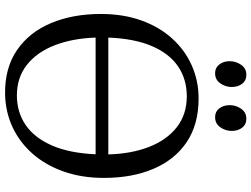

<svg xmlns="http://www.w3.org/2000/svg" viewBox="-137 -842 990 756"><g transform="rotate(90 358.0 -464.0)"><path d="M351 11Q248 12.5 177.5 -35.8Q107 -84 71 -169.8Q35 -255.5 35 -366Q35 -454.5 60.5 -525.5Q86 -596.5 131.8 -647Q177.5 -697.5 238 -724.2Q298.5 -751 368 -751Q469 -751 538.5 -704.8Q608 -658.5 644.2 -574.5Q680.5 -490.5 680.5 -378Q680.5 -290.5 655.2 -219.2Q630 -148 585 -97Q540 -46 480.2 -18.2Q420.5 9.5 351 11ZM356 -35.5Q422 -35.5 472.5 -70.2Q523 -105 553 -174Q583 -243 587.5 -345.5H128Q131 -255 158 -185Q185 -115 235 -75.2Q285 -35.5 356 -35.5ZM128 -395.5H588Q585.5 -487 558.2 -556.5Q531 -626 480.8 -665.2Q430.5 -704.5 359 -704.5Q292.5 -704.5 242 -670.5Q191.5 -636.5 161.8 -567.8Q132 -499 128 -395.5ZM267.5 -816Q246.5 -816 233.8 -832.5Q221 -849 221 -873.5Q221 -898 235.2 -918.5Q249.5 -939 274.5 -939H275.5Q297 -939 309.8 -922.5Q322.5 -906 322.5 -881.5Q322.5 -857 308.2 -836.5Q294 -816 268.5 -816ZM440.5 -816Q419.5 -816 406.8 -832.5Q394 -849 394 -873.5Q394 -898 408.2 -918.5Q422.5 -939 447.5 -939H448.5Q470 -939 482.8 -922.5Q495.5 -906 495.5 -881.5Q495.5 -857 481.2 -836.5Q467 -816 441.5 -816Z"/></g></svg>

Font: Merriweather 20pt Light
Style: Regular
Weight: 300
Version: Version 2.100